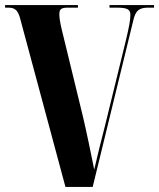

<svg xmlns="http://www.w3.org/2000/svg" viewBox="-20 -734 625 754"><path d="M237 0H344L504 -656C513 -693 526 -704 564 -704H585V-714H410V-704H438C480 -704 492 -697 492 -676C492 -654 487 -629 474 -574L395 -251C373 -164 363 -125 350 -68C343 -106 315 -238 306 -275L222 -620C216 -645 213 -665 213 -678C213 -697 219 -704 247 -704H286V-714H0V-704H12C39 -704 51 -694 60 -658Z"/></svg>

Font: Noto Serif Display Condensed Extra
Style: Regular
Weight: 800
Width: 3
Designer: Monotype Design Team
Foundry: Monotype Imaging Inc.
Version: Version 1.900